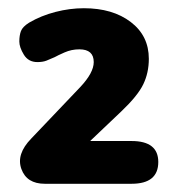

<svg xmlns="http://www.w3.org/2000/svg" viewBox="-20 -729 420 467"><path d="M89 -282Q45 -282 32 -318Q19 -354 56 -392L175 -517Q208 -552 208 -578Q208 -609 173 -609Q154 -609 137 -601.5Q120 -594 113 -590Q102 -585 93 -581.5Q84 -578 71 -578Q49 -578 38 -596Q27 -614 27 -628Q27 -643 31 -653.5Q35 -664 51 -674Q80 -691 115 -700Q150 -709 184 -709Q254 -709 298 -675.5Q342 -642 342 -586Q342 -552 328.5 -524Q315 -496 275 -458L174 -362L160 -386H300Q365 -386 365 -335Q365 -282 300 -282Z"/></svg>

Font: Nunito VF Beta Light
Style: Regular
Weight: 300
Designer: Vernon Adams
Foundry: newtypography
Version: Version 3.001